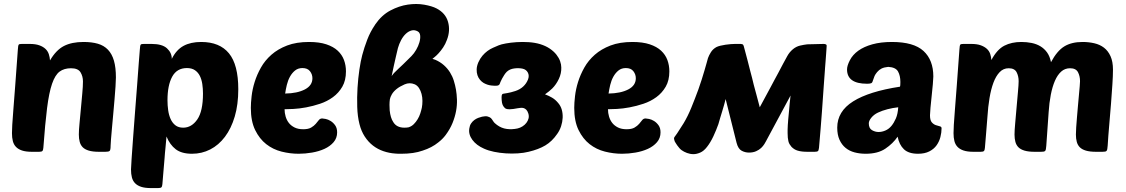

<svg xmlns="http://www.w3.org/2000/svg" viewBox="-20 -774 5743 979"><path d="M382 -88Q382 -110 385.5 -145.5Q389 -181 392.5 -220.5Q396 -260 399.5 -297Q403 -334 403 -359Q403 -385 390.5 -405.5Q378 -426 342 -426Q307 -426 284 -409Q261 -392 245.5 -347Q230 -302 220 -223Q210 -144 201 -20Q200 -8 196 -4Q192 0 179 0H143Q112 0 92.5 -6.5Q73 -13 61.5 -25Q50 -37 45.5 -54.5Q41 -72 41 -95Q41 -110 42.5 -137.5Q44 -165 48 -213.5Q52 -262 57.5 -336.5Q63 -411 71 -521Q72 -543 76 -547Q79 -550 92 -550H131Q161 -550 180.5 -543Q200 -536 212 -524.5Q224 -513 229 -497.5Q234 -482 235 -466Q266 -519 306 -539.5Q346 -560 406 -560Q448 -560 479 -551Q510 -542 530.5 -520.5Q551 -499 561 -464.5Q571 -430 571 -379Q571 -363 569 -333Q567 -303 564 -267.5Q561 -232 557.5 -193.5Q554 -155 551 -122Q548 -89 546 -64Q544 -39 544 -31Q544 -9 539 -4.5Q534 0 517 0H485Q453 0 433 -6Q413 -12 402 -23Q391 -34 386.5 -50.5Q382 -67 382 -88Z M1006 -560Q1100 -560 1147.5 -502Q1195 -444 1195 -319Q1195 -241 1177 -180Q1159 -119 1127 -76.5Q1095 -34 1052 -12Q1009 10 959 10Q906 10 876 -13Q846 -36 829 -78Q826 -42 824 -23Q822 -4 821 7.5Q820 19 819.5 28Q819 37 817.5 52Q816 67 814 93Q812 119 808 165Q807 177 803 181Q799 185 786 185H750Q719 185 699.5 178.5Q680 172 668.5 160Q657 148 652.5 130.5Q648 113 648 90Q648 80 651 36Q654 -8 658.5 -69.5Q663 -131 668.5 -202Q674 -273 679 -337.5Q684 -402 687.5 -452Q691 -502 693 -521Q694 -543 698 -547Q701 -550 714 -550H753Q807 -550 831.5 -527.5Q856 -505 856 -474Q879 -520 915.5 -540Q952 -560 1006 -560ZM933 -427Q882 -427 858 -383Q834 -339 834 -263Q834 -237 837.5 -212Q841 -187 850 -167Q859 -147 874.5 -135Q890 -123 914 -123Q957 -123 986 -165Q1015 -207 1015 -297Q1015 -322 1011.5 -345.5Q1008 -369 999 -387Q990 -405 974 -416Q958 -427 933 -427Z M1503 10Q1459 10 1415.5 -1Q1372 -12 1337.5 -39Q1303 -66 1281 -111Q1259 -156 1259 -224Q1259 -249 1263 -284Q1267 -319 1278.5 -356Q1290 -393 1310.5 -429.5Q1331 -466 1364 -495Q1397 -524 1444 -542Q1491 -560 1556 -560Q1608 -560 1644 -548Q1680 -536 1702 -515.5Q1724 -495 1734 -468Q1744 -441 1744 -410Q1744 -364 1725.5 -332Q1707 -300 1677.5 -278.5Q1648 -257 1612 -245Q1576 -233 1541 -226.5Q1506 -220 1476.5 -218.5Q1447 -217 1431 -217Q1431 -198 1436.5 -179.5Q1442 -161 1453 -147Q1464 -133 1482 -124Q1500 -115 1526 -115Q1552 -115 1566.5 -123.5Q1581 -132 1590 -142.5Q1599 -153 1605.5 -161.5Q1612 -170 1623 -170Q1628 -170 1640.5 -167.5Q1653 -165 1666 -157Q1679 -149 1689 -135Q1699 -121 1699 -99Q1699 -70 1681 -49Q1663 -28 1634.5 -15Q1606 -2 1571 4Q1536 10 1503 10ZM1522 -427Q1500 -427 1484.5 -414.5Q1469 -402 1458.5 -383Q1448 -364 1442.5 -341Q1437 -318 1434 -297Q1496 -298 1534.5 -318Q1573 -338 1573 -375Q1573 -395 1560.5 -411Q1548 -427 1522 -427Z M2305 -317Q2309 -294 2310 -266Q2311 -238 2305.5 -208Q2300 -178 2287.5 -147Q2275 -116 2252 -85Q2236 -64 2215 -48Q2182 -21 2135 -6Q2090 10 2026 10Q2018 10 2011 10Q2004 10 1996 9Q1965 7 1935.5 -3Q1906 -13 1882 -31.5Q1858 -50 1840 -77.5Q1822 -105 1813 -141Q1803 -180 1801.5 -229Q1800 -278 1803 -326.5Q1806 -375 1812.5 -419Q1819 -463 1827 -493Q1837 -531 1852.5 -571.5Q1868 -612 1892 -647Q1892 -648 1893 -649Q1926 -697 1970.5 -720.5Q2015 -744 2059.5 -750.5Q2104 -757 2143.5 -750Q2183 -743 2206 -731Q2252 -707 2264.5 -662.5Q2277 -618 2259 -571Q2251 -549 2239.5 -532Q2228 -515 2216.5 -502.5Q2205 -490 2196 -483Q2187 -476 2185 -474Q2190 -473 2200 -469Q2225 -458 2243.5 -441.5Q2262 -425 2274.5 -405Q2287 -385 2294 -362.5Q2301 -340 2305 -317ZM2110 -614Q2094 -623 2078 -618.5Q2062 -614 2048.5 -601Q2035 -588 2025 -569Q2015 -550 2009 -529Q2004 -509 1998.5 -484.5Q1993 -460 1988 -438Q1983 -412 1977 -386Q1982 -394 1990.5 -403Q1999 -412 2011 -423Q2020 -431 2036.5 -447Q2053 -463 2078 -488Q2091 -501 2102 -520Q2113 -539 2118.5 -558Q2124 -577 2122.5 -592.5Q2121 -608 2110 -614ZM2131 -225Q2134 -241 2134 -259.5Q2134 -278 2129.5 -295Q2125 -312 2116.5 -325Q2108 -338 2095 -344Q2069 -355 2043.5 -344Q2018 -333 2002 -320Q1986 -307 1978 -293Q1970 -279 1968 -268Q1966 -254 1966 -239.5Q1966 -225 1967 -211Q1971 -173 1985 -152Q2002 -123 2042 -123Q2048 -123 2053.5 -123.5Q2059 -124 2064 -125Q2079 -130 2090 -141Q2101 -152 2109.5 -166Q2118 -180 2123 -195.5Q2128 -211 2131 -225Z M2826 -249Q2839 -234 2844.5 -214.5Q2850 -195 2849 -173.5Q2848 -152 2841 -130.5Q2834 -109 2821 -91Q2795 -53 2760.5 -32.5Q2726 -12 2675 0Q2651 6 2620.5 8Q2590 10 2559 8Q2528 6 2499 0Q2470 -6 2448 -16Q2409 -33 2388.5 -61Q2368 -89 2373 -119Q2375 -134 2382 -144.5Q2389 -155 2398.5 -162Q2408 -169 2418.5 -173Q2429 -177 2438 -179Q2456 -183 2466.5 -180Q2477 -177 2483 -172Q2488 -167 2494.5 -156.5Q2501 -146 2514 -137Q2537 -120 2564 -116.5Q2591 -113 2619 -119Q2632 -122 2644 -129.5Q2656 -137 2664 -147.5Q2672 -158 2675 -170Q2678 -182 2674 -195Q2670 -208 2663.5 -214.5Q2657 -221 2649.5 -223Q2642 -225 2634 -224Q2626 -223 2619 -222Q2594 -217 2581 -217Q2562 -216 2554.5 -223Q2547 -230 2543 -239Q2539 -248 2538 -264Q2537 -280 2538 -285Q2539 -295 2546 -296Q2551 -297 2567 -299.5Q2583 -302 2608 -310Q2632 -318 2648 -333Q2664 -348 2672 -368Q2680 -388 2671.5 -404Q2663 -420 2644 -424Q2625 -428 2602 -425Q2579 -422 2564 -408Q2557 -401 2551 -391.5Q2545 -382 2540 -373Q2535 -364 2532 -356.5Q2529 -349 2528 -346Q2524 -337 2511 -337Q2505 -336 2485.5 -338Q2466 -340 2446 -351Q2436 -357 2427.5 -367Q2419 -377 2414.5 -390.5Q2410 -404 2410.5 -420.5Q2411 -437 2419 -456Q2428 -476 2440 -490Q2452 -504 2465.5 -514Q2479 -524 2494 -530.5Q2509 -537 2523 -543Q2535 -548 2559.5 -552.5Q2584 -557 2614 -559Q2644 -561 2675.5 -559Q2707 -557 2734 -549Q2763 -540 2783.5 -526Q2804 -512 2817 -495.5Q2830 -479 2836 -462Q2842 -445 2842 -430Q2843 -400 2829.5 -371.5Q2816 -343 2796 -323Q2788 -315 2779 -308Q2770 -301 2759 -293Q2778 -286 2795 -276Q2812 -266 2826 -249Z M3152 10Q3108 10 3064.5 -1Q3021 -12 2986.5 -39Q2952 -66 2930 -111Q2908 -156 2908 -224Q2908 -249 2912 -284Q2916 -319 2927.5 -356Q2939 -393 2959.5 -429.5Q2980 -466 3013 -495Q3046 -524 3093 -542Q3140 -560 3205 -560Q3257 -560 3293 -548Q3329 -536 3351 -515.5Q3373 -495 3383 -468Q3393 -441 3393 -410Q3393 -364 3374.5 -332Q3356 -300 3326.5 -278.5Q3297 -257 3261 -245Q3225 -233 3190 -226.5Q3155 -220 3125.5 -218.5Q3096 -217 3080 -217Q3080 -198 3085.5 -179.5Q3091 -161 3102 -147Q3113 -133 3131 -124Q3149 -115 3175 -115Q3201 -115 3215.5 -123.5Q3230 -132 3239 -142.5Q3248 -153 3254.5 -161.5Q3261 -170 3272 -170Q3277 -170 3289.5 -167.5Q3302 -165 3315 -157Q3328 -149 3338 -135Q3348 -121 3348 -99Q3348 -70 3330 -49Q3312 -28 3283.5 -15Q3255 -2 3220 4Q3185 10 3152 10ZM3171 -427Q3149 -427 3133.5 -414.5Q3118 -402 3107.5 -383Q3097 -364 3091.5 -341Q3086 -318 3083 -297Q3145 -298 3183.5 -318Q3222 -338 3222 -375Q3222 -395 3209.5 -411Q3197 -427 3171 -427Z M4180 -550Q4185 -550 4190.5 -548Q4196 -546 4195 -538Q4195 -534 4194 -522Q4193 -510 4192 -494Q4191 -478 4189.5 -460.5Q4188 -443 4187 -429Q4187 -425 4186.5 -421.5Q4186 -418 4186 -414Q4184 -382 4180 -332Q4177 -279 4171 -204Q4168 -166 4164.5 -120Q4161 -74 4156 -20Q4154 -6 4151 -4Q4147 0 4134 0H4098Q4066 0 4047 -6Q4030 -11 4016 -25Q4011 -31 4006.5 -38Q4002 -45 4000 -54Q3996 -70 3996 -95Q3996 -103 3996 -113Q3996 -123 3997 -137Q3998 -143 3998 -149.5Q3998 -156 3999 -164Q4001 -178 4003.5 -211.5Q4006 -245 4011 -287L3889 -60L3887 -56Q3884 -50 3877.5 -39.5Q3871 -29 3861 -19.5Q3851 -10 3835.5 -3Q3820 4 3799 4Q3779 4 3761.5 -5.5Q3744 -15 3736 -45L3680 -269Q3677 -257 3672.5 -240.5Q3668 -224 3662.5 -206.5Q3657 -189 3652 -172Q3647 -155 3643 -141Q3638 -127 3631.5 -111Q3625 -95 3617.5 -79Q3610 -63 3601.5 -49Q3593 -35 3585 -25Q3569 -4 3550.5 4Q3532 12 3516 12Q3499 12 3483 6Q3467 0 3456 -8Q3450 -12 3444 -19Q3438 -26 3433 -33Q3428 -40 3424.5 -46Q3421 -52 3420 -54Q3418 -60 3417 -65.5Q3416 -71 3419 -75Q3422 -78 3433 -94.5Q3444 -111 3466 -146Q3487 -181 3505 -225Q3523 -269 3541 -318Q3550 -343 3558 -368.5Q3566 -394 3572.5 -416Q3579 -438 3583.5 -454.5Q3588 -471 3590 -478Q3595 -492 3605 -508Q3615 -524 3633 -534Q3641 -538 3653.5 -541Q3666 -544 3679.5 -546Q3693 -548 3706 -549Q3719 -550 3728 -550H3734H3736H3757Q3760 -550 3765 -548.5Q3770 -547 3772 -540Q3773 -536 3779 -514Q3785 -492 3792 -465Q3799 -438 3805.5 -412Q3812 -386 3815 -376Q3817 -365 3823.5 -341Q3830 -317 3837 -291Q3845 -261 3854 -227Q3884 -282 3909 -329Q3919 -348 3929.5 -367.5Q3940 -387 3949 -403.5Q3958 -420 3964 -432Q3970 -444 3973 -449Q3983 -467 3994 -487.5Q4005 -508 4023 -523Q4040 -537 4059.5 -541.5Q4079 -546 4096 -548L4180 -550Z M4560 -227Q4532 -224 4505 -217Q4478 -210 4457 -200Q4436 -190 4423 -174Q4410 -158 4410 -145Q4410 -120 4426 -110.5Q4442 -101 4460 -101Q4477 -101 4494.5 -108.5Q4512 -116 4525 -131.5Q4538 -147 4548 -170Q4558 -193 4560 -227ZM4249 -123Q4249 -206 4330 -257Q4411 -308 4569 -332Q4570 -334 4570.5 -339.5Q4571 -345 4571 -356Q4571 -388 4559 -409.5Q4547 -431 4509 -433Q4488 -431 4475 -424.5Q4462 -418 4452.5 -406.5Q4443 -395 4439.5 -387Q4436 -379 4430 -361Q4428 -352 4421.5 -349.5Q4415 -347 4401 -347Q4299 -347 4299 -420Q4299 -439 4313.5 -467Q4328 -495 4356.5 -515.5Q4385 -536 4428 -548Q4471 -560 4528 -560Q4639 -560 4689 -514Q4739 -468 4739 -384Q4739 -373 4736.5 -344.5Q4734 -316 4730.5 -284.5Q4727 -253 4724.5 -225Q4722 -197 4722 -186Q4722 -161 4731 -150.5Q4740 -140 4751.5 -136Q4763 -132 4772 -130Q4781 -128 4781 -120Q4781 -98 4775 -75Q4769 -52 4755.5 -33Q4742 -14 4718.5 -2Q4695 10 4661 10Q4613 10 4589 -13Q4565 -36 4557 -77Q4533 -42 4494.5 -16Q4456 10 4394 10Q4364 10 4337.5 3Q4311 -4 4291.5 -20Q4272 -36 4260.5 -61.5Q4249 -87 4249 -123Z M5015 -180Q5012 -134 5008 -92.5Q5004 -51 5002 -20Q5001 -8 4997 -4Q4993 0 4980 0H4944Q4913 0 4893.5 -6.5Q4874 -13 4862.5 -25Q4851 -37 4846.5 -54.5Q4842 -72 4842 -95Q4842 -110 4843.5 -137.5Q4845 -165 4849 -213.5Q4853 -262 4858.5 -336.5Q4864 -411 4872 -521Q4873 -543 4877 -547Q4880 -550 4893 -550H4932Q4962 -550 4981 -543Q5000 -536 5012 -525Q5024 -514 5029 -499Q5034 -484 5035 -468Q5064 -522 5101 -541Q5138 -560 5188 -560Q5215 -560 5240 -555Q5265 -550 5285 -538Q5305 -526 5319 -506.5Q5333 -487 5339 -457Q5370 -515 5407 -537.5Q5444 -560 5500 -560Q5531 -560 5559.5 -553.5Q5588 -547 5609 -531Q5630 -515 5642.5 -487.5Q5655 -460 5655 -419Q5655 -388 5652 -343Q5649 -298 5645 -245.5Q5641 -193 5636 -137.5Q5631 -82 5628 -31Q5627 -20 5626 -14Q5625 -8 5622.5 -5Q5620 -2 5615 -1Q5610 0 5601 0H5569Q5537 0 5517 -6Q5497 -12 5486 -23Q5475 -34 5470.5 -50.5Q5466 -67 5466 -88Q5466 -101 5467.5 -125Q5469 -149 5471.5 -177Q5474 -205 5476.5 -235Q5479 -265 5481.5 -290.5Q5484 -316 5485.5 -335Q5487 -354 5487 -360Q5487 -386 5476.5 -406Q5466 -426 5436 -426Q5410 -426 5391 -409Q5372 -392 5359 -362Q5346 -332 5338 -291Q5330 -250 5327 -202Q5325 -171 5322 -131Q5319 -91 5315 -31Q5314 -20 5313 -14Q5312 -8 5309.5 -5Q5307 -2 5302 -1Q5297 0 5288 0H5256Q5224 0 5204 -6Q5184 -12 5173 -23Q5162 -34 5157.5 -50.5Q5153 -67 5153 -88Q5153 -108 5156.5 -146.5Q5160 -185 5163.5 -226.5Q5167 -268 5170.5 -305.5Q5174 -343 5174 -360Q5174 -386 5163.5 -406Q5153 -426 5123 -426Q5096 -426 5077 -406Q5058 -386 5045.5 -352.5Q5033 -319 5025.5 -274Q5018 -229 5015 -180Z"/></svg>

Font: Poetsen One
Style: Regular
Weight: 400
Designer: Pablo Impallari, Rodrigo Fuenzalida
Foundry: Pablo Impallari, Rodrigo Fuenzalida
Version: Version 1.001; ttfautohint (v0.93) -l 8 -r 50 -G 200 -x 14 -